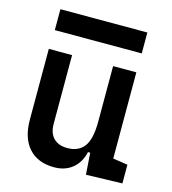

<svg xmlns="http://www.w3.org/2000/svg" viewBox="-108 -798 801 896"><g transform="rotate(15 293.0 -350.0)"><path d="M234.9 9.8Q155.8 9.8 112.3 -38.8Q68.8 -87.4 68.8 -175.8V-517.6H181.2V-185.5Q181.2 -141.1 204.8 -116.9Q228.5 -92.8 271.5 -92.8Q325.2 -92.8 352.3 -128.7Q379.4 -164.6 379.4 -249L405.8 -99.6H370.1Q357.9 -46.9 322.5 -18.6Q287.1 9.8 234.9 9.8ZM388.2 4.9 379.4 -119.1V-210H491.7V-101.1L563 -90.3V0ZM379.4 -146.5V-517.6H491.7V-175.8ZM73.2 -609.4V-710.4H493.2V-609.4Z"/></g></svg>

Font: Cascadia Code Medium
Style: Regular
Weight: 500
Monospace: yes
Designer: Aaron Bell
Foundry: Saja Typeworks
Version: Version 2407.024